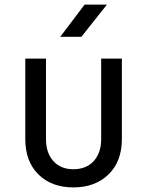

<svg xmlns="http://www.w3.org/2000/svg" viewBox="-20 -805 640 835"><path d="M299 10Q204 10 147 -46.5Q90 -103 90 -200V-550H180V-200Q180 -140 212 -104.5Q244 -69 299 -69Q355 -69 387.5 -104.5Q420 -140 420 -200V-550H510V-200Q510 -103 452 -46.5Q394 10 299 10ZM242 -645 348 -785H445L334 -645Z"/></svg>

Font: JetBrainsMonoNL NFM
Style: Regular
Weight: 400
Monospace: yes
Designer: Philipp Nurullin, Konstantin Bulenkov
Foundry: JetBrains
Version: Version 2.304; ttfautohint (v1.8.4.7-5d5b);Nerd Fonts 3.3.0